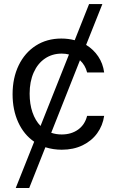

<svg xmlns="http://www.w3.org/2000/svg" viewBox="-20 -727 569 946"><path d="M404.3 -505.9Q440.9 -483.4 464.1 -448.7Q487.3 -414.1 493.2 -370.1H409.2Q400.4 -405.8 374 -430.2L232.4 -72.8Q256.3 -64.5 284.2 -64.5Q331.5 -64.5 365 -88.6Q398.4 -112.8 409.2 -156.2H493.2Q486.3 -108.4 459 -70.6Q431.6 -32.7 386.7 -11Q341.8 10.7 284.2 10.7Q242.7 10.7 203.6 -1.5L124 199.2H57.6L148.4 -28.8Q97.7 -63.5 69.8 -124.5Q42 -185.5 42 -262.7Q42 -342.8 72 -405Q102.1 -467.3 156.5 -502.2Q210.9 -537.1 282.2 -537.1Q316.4 -537.1 348.1 -528.8L418.9 -707H484.4ZM179.7 -106.4 319.8 -458.5Q303.7 -462.9 284.2 -462.9Q237.3 -462.9 201.4 -438.5Q165.5 -414.1 145.8 -369.4Q126 -324.7 126 -265.6Q126 -214.4 139.9 -173.8Q153.8 -133.3 179.7 -106.4Z"/></svg>

Font: Pretendard Std
Style: Regular
Weight: 400
Designer: Base glyphs from Inter by Rasmus Andersson; Hangeul glyphs from Noto Sans CJK(Source Han Sans) by Jang Soo-young and Kan
Foundry: Kil Hyung-jin
Version: Version 1.309